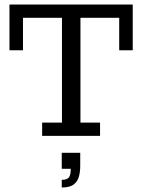

<svg xmlns="http://www.w3.org/2000/svg" viewBox="-20 -603 631 852"><path d="M167 0V-59H255V-524H82V-380H22V-583H569V-380H509V-524H337V-59H424V0ZM254 229V195Q277 195 285.5 184.5Q294 174 294 146H254V75H336V133Q336 164 328.5 185.5Q321 207 303.5 218Q286 229 254 229Z"/></svg>

Font: Rokkitt
Style: Regular
Weight: 400
Designer: Vernon Adams
Foundry: Vernon Adams
Version: Version 3.103